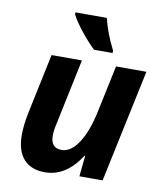

<svg xmlns="http://www.w3.org/2000/svg" viewBox="-86 -836 776 915"><g transform="rotate(10 302.0 -378.0)"><path d="M127.9 -545.9H274.9L208 -227.1Q200.2 -193.8 200.2 -168.9Q200.2 -108.9 252.9 -108.9Q297.9 -108.9 334.5 -164.6Q371.1 -220.2 392.1 -319.8L439.9 -545.9H586.9L471.2 0H358.9L369.1 -101.1H366.2Q295.4 9.8 192.9 9.8Q125.5 9.8 89.8 -30.5Q54.2 -70.8 54.2 -147Q54.2 -192.4 65.9 -251ZM412.6 -606H322.8Q288.1 -639.6 255.1 -680.9Q222.2 -722.2 204.6 -755.9V-766.1H356.4Q374 -693.8 412.6 -618.2Z"/></g></svg>

Font: Zoram GWebM
Style: Bold Italic
Weight: 700
Italic angle: -12°
Foundry: Ascender Corporation
Version: Version 1.000